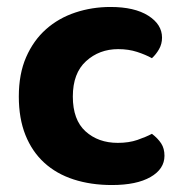

<svg xmlns="http://www.w3.org/2000/svg" viewBox="-20 -516 527 551"><path d="M319 -375Q265 -375 227 -340.5Q189 -306 189 -239Q189 -172 225.5 -139Q262 -106 318 -106Q350 -106 374.5 -114.5Q399 -123 416 -132Q433 -119 442.5 -104.5Q452 -90 452 -69Q452 -31 412 -8Q372 15 301 15Q241 15 191.5 -1Q142 -17 107 -49Q72 -81 53 -128.5Q34 -176 34 -239Q34 -304 55 -352Q76 -400 112 -432Q148 -464 196 -480Q244 -496 297 -496Q366 -496 405.5 -471Q445 -446 445 -408Q445 -390 436.5 -375Q428 -360 416 -349Q398 -359 373.5 -367Q349 -375 319 -375Z"/></svg>

Font: Baloo Bhai 2
Style: Bold
Weight: 700
Designer: Supriya Tembe, Noopur Datye and Ek Type
Foundry: Ek Type
Version: Version 1.640;PS 1.000;hotconv 16.6.51;makeotf.lib2.5.65220;